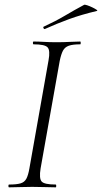

<svg xmlns="http://www.w3.org/2000/svg" viewBox="-20 -803 437 823"><path d="M19 0Q16 0 16 -6Q16 -12 19 -12Q51 -12 68 -17Q85 -22 93 -37Q101 -52 106 -81L188 -544Q196 -587 184 -600Q172 -613 124 -613Q121 -613 121 -619Q121 -625 124 -625Q144 -625 169 -623.5Q194 -622 222 -622Q254 -622 279.5 -623.5Q305 -625 324 -625Q326 -625 326 -619Q326 -613 324 -613Q292 -613 275 -607Q258 -601 250 -586Q242 -571 236 -542L154 -81Q147 -38 158.5 -25Q170 -12 219 -12Q221 -12 221 -6Q221 0 219 0Q199 0 174 -1Q149 -2 118 -2Q90 -2 64.5 -1Q39 0 19 0ZM173 -679Q169 -677 166.5 -682.5Q164 -688 168 -689Q218 -712 258.5 -736Q299 -760 340 -782Q343 -784 353.5 -780.5Q364 -777 375.5 -771.5Q387 -766 393.5 -761.5Q400 -757 395 -756Q328 -740 276 -721Q224 -702 173 -679Z"/></svg>

Font: Cormorant Infant Light
Style: Italic
Weight: 300
Italic angle: -10°
Designer: Christian Thalmann (Catharsis Fonts)
Foundry: Catharsis Fonts
Version: Version 4.001